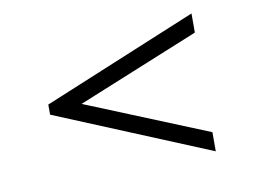

<svg xmlns="http://www.w3.org/2000/svg" viewBox="-52 -612 690 524"><g transform="rotate(-10 293.0 -350.0)"><path d="M507 -541V-488L159 -346V-354L507 -212V-159L79 -336V-364Z"/></g></svg>

Font: Pathway Extreme 8pt Thin 12pt Thin
Style: Regular
Weight: 250
Version: Version 1.001;gftools[0.9.26]